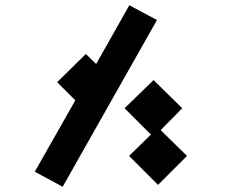

<svg xmlns="http://www.w3.org/2000/svg" viewBox="-20 -696 943 729"><path d="M576 -620 218 13 112 -44 266 -315 197 -384 306 -491 345 -453 471 -676ZM690 -104 580 6 470 -104 553 -185 453 -285 563 -392 672 -285 590 -202Z"/></svg>

Font: FiraGOUPP
Style: Bold
Weight: 700
Designer: bBox Type
Foundry: bBox Type GmbH
Version: Version 1.001